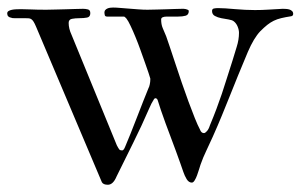

<svg xmlns="http://www.w3.org/2000/svg" viewBox="-21 -496 813 519"><path d="M254.4 -3.4 76.7 -423.3Q72.8 -432.6 69.8 -437.3Q66.9 -441.9 63.7 -444.1Q60.5 -446.3 56.6 -446.5Q52.7 -446.8 47.4 -446.8H19.5Q11.2 -446.8 10.3 -447.8Q-1.5 -449.7 -1.5 -459.5Q-1.5 -463.9 2 -466.1Q5.4 -468.3 11 -469.5Q16.6 -470.7 23.2 -470.9Q29.8 -471.2 35.6 -471.2Q46.4 -471.2 62.5 -470.5Q78.6 -469.7 104 -469.7Q114.3 -469.7 128.2 -470.2Q142.1 -470.7 156 -470.9Q169.9 -471.2 182.6 -471.7Q195.3 -472.2 203.6 -472.2Q210.4 -472.2 216.8 -470.5Q223.1 -468.8 223.1 -460.4Q223.1 -450.2 214.4 -448.5Q205.6 -446.8 193.4 -446.8Q182.6 -446.8 173.6 -445.1Q164.6 -443.4 164.6 -434.1Q164.6 -418.5 172.4 -401.9L294.9 -103Q299.3 -94.7 301.5 -92Q303.7 -89.4 309.1 -89.4Q313.5 -89.4 317.4 -99.6Q323.2 -113.3 331.8 -134.5Q340.3 -155.8 349.1 -178.5Q357.9 -201.2 366.2 -222.4Q374.5 -243.7 380.4 -257.8Q382.3 -260.7 383.8 -267.8Q385.3 -274.9 385.3 -280.3V-283.7Q384.3 -287.6 380.4 -299.3Q376.5 -311 370.8 -326.9Q365.2 -342.8 358.6 -361.1Q352.1 -379.4 345.2 -396Q338.4 -412.6 332 -426Q325.7 -439.5 320.8 -445.8Q318.4 -448.2 316.9 -449.7Q315.4 -451.2 313.5 -451.2H268.6Q263.2 -451.2 262.2 -455.1Q261.2 -459 261.2 -461.4Q261.2 -466.3 263.7 -469Q266.1 -471.7 269.5 -473.1Q272.9 -474.6 277.1 -475.1Q281.2 -475.6 284.7 -475.6Q292.5 -475.6 303.7 -474.6Q314.9 -473.6 327.6 -472.7Q340.3 -471.7 353.3 -470.7Q366.2 -469.7 377.4 -469.7Q389.2 -469.7 402.1 -470.2Q415 -470.7 427.5 -470.9Q439.9 -471.2 451.4 -471.7Q462.9 -472.2 471.2 -472.2Q472.7 -472.2 475.6 -472.2Q478.5 -472.2 481.4 -471.4Q484.4 -470.7 486.8 -469.5Q489.3 -468.3 489.3 -466.3Q489.3 -456.1 481 -453.6Q472.7 -451.2 460.4 -451.2H430.2Q414.6 -451.2 414.6 -443.4Q414.6 -430.2 418.7 -420.4Q422.9 -410.6 428.2 -397.9Q431.6 -388.2 438.2 -368.7Q444.8 -349.1 452.9 -324.5Q460.9 -299.8 470.2 -272.9Q479.5 -246.1 488.5 -221.4Q497.6 -196.8 505.6 -176.8Q513.7 -156.7 519.5 -146Q522.9 -136.2 530.3 -136.2Q533.7 -136.2 538.6 -141.8Q543.5 -147.5 546.4 -157.2Q556.6 -181.6 564.2 -201.9Q571.8 -222.2 578.6 -242.2Q585.4 -262.2 592 -283.7Q598.6 -305.2 607.4 -332Q612.8 -350.6 618.9 -369.6Q625 -388.7 625 -407.2Q625 -415.5 621.3 -424.3Q617.7 -433.1 610.8 -438.5Q606.4 -441.9 596.9 -443.4Q587.4 -444.8 577.4 -446.8Q567.4 -448.7 559.8 -452.9Q552.2 -457 552.2 -466.3Q552.2 -472.2 557.6 -473.1Q563 -474.1 567.9 -474.1Q576.2 -474.1 588.1 -473.4Q600.1 -472.7 613.8 -471.4Q627.4 -470.2 641.4 -469.5Q655.3 -468.8 668 -468.8Q686.5 -468.8 705.1 -470Q723.6 -471.2 743.2 -472.2Q746.6 -472.2 751.5 -471.9Q756.3 -471.7 760.7 -470.5Q765.1 -469.2 768.3 -466.3Q771.5 -463.4 771.5 -458.5Q771.5 -453.1 766.1 -452.1Q750.5 -449.7 739.3 -447Q728 -444.3 719 -439.9Q710 -435.5 701.4 -428.7Q692.9 -421.9 682.6 -411.6Q665 -393.1 648.9 -355.5Q633.8 -319.8 622.1 -291Q610.4 -262.2 599.9 -235.8Q589.4 -209.5 578.6 -183.3Q567.9 -157.2 554.2 -126.5Q545.9 -107.9 536.9 -89.1Q527.8 -70.3 521 -50.8Q519.5 -46.4 517.1 -38.3Q514.6 -30.3 511.7 -22.2Q508.8 -14.2 505.1 -8.3Q501.5 -2.4 497.6 -2.4Q489.3 -2.4 483.6 -11.7Q478 -21 474.6 -31.2Q471.7 -39.6 466.6 -54.2Q461.4 -68.8 454.8 -86.9Q448.2 -105 440.7 -124.8Q433.1 -144.5 426.3 -163.3Q419.4 -182.1 413.8 -198.7Q408.2 -215.3 404.8 -226.6Q401.9 -230.5 400.4 -230.5Q396 -230.5 394.5 -226.6Q391.1 -221.2 388.4 -216.1Q385.7 -210.9 383.3 -205.1Q361.3 -154.3 338.9 -109.6Q316.4 -64.9 293.9 -18.6Q284.7 3.4 270.5 3.4Q258.3 3.4 254.4 -3.4Z"/></svg>

Font: IM FELL French Canon SC
Style: Regular
Weight: 400
Designer: Igino Marini
Foundry: Igino Marini
Version: 3.00